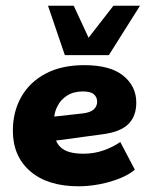

<svg xmlns="http://www.w3.org/2000/svg" viewBox="-20 -641 513 672"><path d="M255 11Q147 11 86 -41.5Q25 -94 25 -184Q25 -249 54 -301Q83 -353 139 -383Q195 -413 275 -413Q366 -413 411.5 -376Q457 -339 457 -282Q457 -234 429 -206.5Q401 -179 339 -171L176 -149Q182 -135 193 -125Q216 -103 273 -103Q309 -103 342 -114.5Q375 -126 401 -144L452 -47Q432 -30 400 -17Q368 -4 330 3.5Q292 11 255 11ZM170 -233 269 -244Q296 -247 308 -258Q320 -269 320 -285Q320 -301 308.5 -311Q297 -321 270 -321Q238 -321 215 -306.5Q192 -292 181 -269Q172 -252 170 -233ZM207 -448 148 -621H238L290 -509L377 -621H470L361 -448Z"/></svg>

Font: Rokkitt SemiBold ExtraBold
Style: Italic
Weight: 800
Italic angle: -9°
Version: Version 3.103